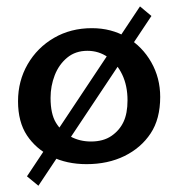

<svg xmlns="http://www.w3.org/2000/svg" viewBox="-20 -513 569 608"><path d="M253.9 6.8Q191.4 6.8 142.6 -17.3Q93.8 -41.5 65.4 -84.2Q37.1 -127 37.1 -192.4Q37.1 -256.8 67.6 -309.6Q98.1 -362.3 151.1 -393.1Q204.1 -423.8 271 -423.8Q333 -423.8 381.8 -394.8Q430.7 -365.7 459 -315.9Q487.3 -266.1 487.3 -206.1Q487.3 -136.2 457 -90.6Q426.8 -44.9 374.3 -19Q321.8 6.8 253.9 6.8ZM268.1 -64.9Q307.1 -64.9 332.8 -82.5Q358.4 -100.1 371.1 -127Q383.8 -153.8 383.8 -195.3Q383.8 -241.2 367.2 -276.4Q350.6 -311.5 321.8 -331.8Q293 -352.1 256.8 -352.1Q218.8 -352.1 192.6 -330.3Q166.5 -308.6 153.3 -274.7Q140.1 -240.7 140.1 -203.1Q140.1 -152.3 157.2 -124.3Q174.3 -96.2 203.4 -80.6Q232.4 -64.9 268.1 -64.9ZM101.6 75.2 65.4 45.4 423.3 -492.7 459.5 -462.4Z"/></svg>

Font: Bainsley
Style: Regular
Weight: 400
Designer: Paul James MIller
Foundry: High-Logic / Made with FontCreator
Version: Version 1.411;March 28, 2021;FontCreator 13.0.0.2683 64-bit